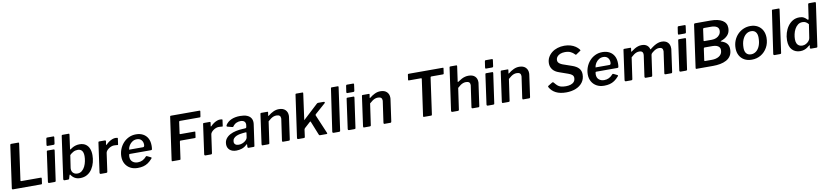

<svg xmlns="http://www.w3.org/2000/svg" viewBox="14 -1950 13570 3158"><g transform="rotate(-10 6799.0 -371.0)"><path d="M144 -727Q146 -742 159 -742H281Q295 -742 291 -722L207 -123Q205 -110 216 -110H546Q560 -110 558 -92L547 -12Q546 -4 542.5 -2Q539 0 531 0H62Q42 0 45 -22L144 -727Z M777 -18Q775 -6 771 -3Q767 0 754 0H667Q656 0 651.5 -6Q647 -12 648 -22L717 -517Q719 -525 721.5 -527.5Q724 -530 731 -530H836Q843 -530 845.5 -524Q848 -518 847 -511ZM865 -624Q863 -613 858 -609Q853 -605 840 -605H744Q734 -605 731.5 -612Q729 -619 731 -629L745 -724Q747 -742 762 -742H868Q874 -742 877 -735.5Q880 -729 878 -721Z M924 0Q912 0 907.5 -6.5Q903 -13 904 -24L1003 -729Q1005 -737 1008 -739.5Q1011 -742 1017 -742H1123Q1130 -742 1131.5 -736Q1133 -730 1132 -722L1100 -490Q1099 -481 1102 -480.5Q1105 -480 1113 -487Q1129 -499 1151 -511Q1173 -523 1202 -531.5Q1231 -540 1265 -540Q1326 -540 1366 -513.5Q1406 -487 1426 -439.5Q1446 -392 1446 -328Q1446 -269 1431 -209.5Q1416 -150 1384 -100Q1352 -50 1301.5 -20Q1251 10 1181 10Q1142 10 1112.5 -2.5Q1083 -15 1063.5 -34Q1044 -53 1032 -72Q1029 -77 1024 -76Q1019 -75 1016 -64L1002 -17Q1000 -7 995.5 -3.5Q991 0 981 0ZM1055 -178Q1052 -146 1063.5 -122Q1075 -98 1098 -85Q1121 -72 1150 -72Q1195 -72 1226.5 -98Q1258 -124 1277.5 -164Q1297 -204 1306 -249.5Q1315 -295 1315 -334Q1315 -395 1291 -425Q1267 -455 1220 -455Q1180 -455 1146.5 -436.5Q1113 -418 1087 -392Z M1528 0Q1518 0 1513.5 -6.5Q1509 -13 1510 -22L1579 -517Q1581 -525 1583.5 -527.5Q1586 -530 1592 -530H1691Q1698 -530 1701.5 -526Q1705 -522 1704 -511L1696 -462Q1695 -453 1698.5 -452.5Q1702 -452 1708 -458Q1733 -484 1761 -502.5Q1789 -521 1816 -530.5Q1843 -540 1866 -540Q1886 -540 1896.5 -537Q1907 -534 1905 -526L1892 -432Q1891 -423 1889 -420.5Q1887 -418 1882 -419Q1866 -421 1849.5 -422Q1833 -423 1822 -423Q1801 -423 1777.5 -414.5Q1754 -406 1733 -391Q1712 -376 1698 -358Q1684 -340 1682 -322L1639 -16Q1637 -6 1633 -3Q1629 0 1617 0H1528Z M2144 10Q2073 10 2020.5 -19Q1968 -48 1938.5 -99.5Q1909 -151 1909 -219Q1909 -281 1930.5 -338.5Q1952 -396 1992 -441.5Q2032 -487 2087 -513.5Q2142 -540 2209 -540Q2276 -540 2326 -513Q2376 -486 2403.5 -435.5Q2431 -385 2431 -312Q2431 -299 2430 -285Q2429 -271 2427 -256Q2426 -248 2421 -244Q2416 -240 2405 -240H2054Q2044 -240 2041 -228.5Q2038 -217 2038 -196Q2038 -141 2072.5 -111Q2107 -81 2161 -81Q2204 -81 2240 -98.5Q2276 -116 2308 -153Q2313 -158 2318 -157.5Q2323 -157 2329 -154L2386 -126Q2403 -119 2391 -104Q2354 -61 2316.5 -36Q2279 -11 2237 -0.5Q2195 10 2144 10ZM2288 -311Q2298 -311 2305 -319Q2312 -327 2312 -352Q2312 -396 2285.5 -427Q2259 -458 2209 -458Q2169 -458 2136 -437.5Q2103 -417 2081.5 -383.5Q2060 -350 2055 -311Z M2814 -728Q2815 -737 2818 -739.5Q2821 -742 2828 -742H3309Q3320 -742 3318 -728L3306 -648Q3305 -639 3302 -635.5Q3299 -632 3289 -632H2959Q2952 -632 2949.5 -629Q2947 -626 2945 -616L2919 -429Q2918 -422 2920 -419.5Q2922 -417 2928 -417H3168Q3175 -417 3177 -415Q3179 -413 3178 -407L3167 -322Q3166 -316 3163 -313.5Q3160 -311 3151 -311H2913Q2907 -311 2904.5 -308Q2902 -305 2900 -294L2861 -16Q2860 -5 2856 -2.5Q2852 0 2842 0H2727Q2716 0 2714 -4Q2712 -8 2714 -22L2814 -728Z M3276 0Q3266 0 3261.5 -6.5Q3257 -13 3258 -22L3327 -517Q3329 -525 3331.5 -527.5Q3334 -530 3340 -530H3439Q3446 -530 3449.5 -526Q3453 -522 3452 -511L3444 -462Q3443 -453 3446.5 -452.5Q3450 -452 3456 -458Q3481 -484 3509 -502.5Q3537 -521 3564 -530.5Q3591 -540 3614 -540Q3634 -540 3644.5 -537Q3655 -534 3653 -526L3640 -432Q3639 -423 3637 -420.5Q3635 -418 3630 -419Q3614 -421 3597.5 -422Q3581 -423 3570 -423Q3549 -423 3525.5 -414.5Q3502 -406 3481 -391Q3460 -376 3446 -358Q3432 -340 3430 -322L3387 -16Q3385 -6 3381 -3Q3377 0 3365 0H3276Z M3963 -53Q3928 -20 3884 -5Q3840 10 3791 10Q3720 10 3680.5 -26Q3641 -62 3641 -119Q3641 -174 3669 -212Q3697 -250 3742 -273.5Q3787 -297 3841 -308.5Q3895 -320 3946 -322L3996 -325Q4015 -326 4018 -344L4021 -367Q4022 -372 4022.5 -376.5Q4023 -381 4023 -385Q4023 -420 4001.5 -438Q3980 -456 3940 -456Q3904 -456 3870.5 -441Q3837 -426 3810 -388Q3807 -383 3803 -382Q3799 -381 3791 -383L3710 -404Q3704 -406 3701.5 -412Q3699 -418 3705 -432Q3740 -486 3802 -513Q3864 -540 3948 -540Q4018 -540 4062 -522Q4106 -504 4127 -472Q4148 -440 4148 -397Q4148 -390 4147.5 -383Q4147 -376 4146 -368L4096 -16Q4095 -5 4092 -2.5Q4089 0 4079 0H3994Q3985 0 3982 -6Q3979 -12 3979 -22L3981 -56Q3980 -73 3963 -53ZM4004 -246Q4005 -255 4003.5 -257.5Q4002 -260 3994 -259L3947 -255Q3923 -253 3892.5 -247Q3862 -241 3834 -228.5Q3806 -216 3788 -194Q3770 -172 3770 -139Q3770 -111 3790 -94.5Q3810 -78 3847 -78Q3876 -78 3902 -87.5Q3928 -97 3947 -111Q3967 -125 3979.5 -142Q3992 -159 3994 -175Z M4229 0Q4220 0 4217.5 -6.5Q4215 -13 4216 -22L4285 -517Q4287 -525 4289.5 -527.5Q4292 -530 4298 -530H4404Q4409 -530 4411.5 -527.5Q4414 -525 4413 -518L4405 -465Q4404 -454 4415 -463Q4458 -498 4503 -519Q4548 -540 4596 -540Q4665 -540 4702.5 -503.5Q4740 -467 4740 -408Q4740 -402 4739.5 -395Q4739 -388 4738 -381L4687 -17Q4685 -7 4681 -3.5Q4677 0 4666 0H4570Q4561 0 4558.5 -6Q4556 -12 4557 -22L4606 -363Q4607 -369 4607.5 -374.5Q4608 -380 4608 -384Q4608 -414 4591 -429Q4574 -444 4539 -444Q4513 -444 4490.5 -436Q4468 -428 4445.5 -412Q4423 -396 4396 -372L4345 -16Q4343 -6 4338.5 -3Q4334 0 4322 0H4229Z M5309 -18Q5312 -11 5310.5 -5.5Q5309 0 5298 0H5189Q5179 0 5174.5 -6Q5170 -12 5167 -21L5078 -243Q5074 -256 5062 -245L4968 -160Q4964 -156 4960 -150.5Q4956 -145 4954 -136L4938 -18Q4936 -6 4932 -3Q4928 0 4915 0H4828Q4816 0 4811.5 -6Q4807 -12 4808 -22L4908 -729Q4909 -737 4912 -739.5Q4915 -742 4921 -742H5027Q5034 -742 5036 -736Q5038 -730 5036 -722L4977 -293Q4976 -287 4977.5 -288.5Q4979 -290 4985 -296L5226 -519Q5233 -526 5239 -528Q5245 -530 5251 -530H5342Q5356 -530 5359.5 -522Q5363 -514 5353 -504L5185 -356Q5179 -351 5176 -346Q5173 -341 5176 -331L5309 -18Z M5528 -18Q5526 -6 5521.5 -3Q5517 0 5504 0H5417Q5406 0 5401 -6Q5396 -12 5397 -22L5500 -729Q5501 -737 5503.5 -739.5Q5506 -742 5513 -742H5617Q5630 -742 5627 -725Z M5784 -18Q5782 -6 5778 -3Q5774 0 5761 0H5674Q5663 0 5658.5 -6Q5654 -12 5655 -22L5724 -517Q5726 -525 5728.5 -527.5Q5731 -530 5738 -530H5843Q5850 -530 5852.5 -524Q5855 -518 5854 -511ZM5872 -624Q5870 -613 5865 -609Q5860 -605 5847 -605H5751Q5741 -605 5738.5 -612Q5736 -619 5738 -629L5752 -724Q5754 -742 5769 -742H5875Q5881 -742 5884 -735.5Q5887 -729 5885 -721Z M5924 0Q5915 0 5912.5 -6.5Q5910 -13 5911 -22L5980 -517Q5982 -525 5984.5 -527.5Q5987 -530 5993 -530H6099Q6104 -530 6106.5 -527.5Q6109 -525 6108 -518L6100 -465Q6099 -454 6110 -463Q6153 -498 6198 -519Q6243 -540 6291 -540Q6360 -540 6397.5 -503.5Q6435 -467 6435 -408Q6435 -402 6434.5 -395Q6434 -388 6433 -381L6382 -17Q6380 -7 6376 -3.5Q6372 0 6361 0H6265Q6256 0 6253.5 -6Q6251 -12 6252 -22L6301 -363Q6302 -369 6302.5 -374.5Q6303 -380 6303 -384Q6303 -414 6286 -429Q6269 -444 6234 -444Q6208 -444 6185.5 -436Q6163 -428 6140.5 -412Q6118 -396 6091 -372L6040 -16Q6038 -6 6033.5 -3Q6029 0 6017 0H5924Z M6785 -730Q6786 -737 6789 -739.5Q6792 -742 6801 -742H7369Q7378 -742 7380 -739Q7382 -736 7380 -729L7368 -645Q7367 -639 7363.5 -636.5Q7360 -634 7353 -634H7161Q7153 -634 7150 -631Q7147 -628 7145 -621L7060 -15Q7059 -6 7055.5 -3Q7052 0 7045 0H6927Q6917 0 6914 -4.5Q6911 -9 6913 -19L6998 -622Q6999 -634 6988 -634H6786Q6771 -634 6773 -646Z M7400 0Q7390 0 7385 -6.5Q7380 -13 7381 -22L7481 -729Q7482 -737 7486 -739.5Q7490 -742 7497 -742H7596Q7610 -742 7607 -726L7572 -477Q7570 -463 7579 -469Q7617 -495 7647 -510.5Q7677 -526 7705 -533Q7733 -540 7762 -540Q7832 -540 7869 -505Q7906 -470 7906 -410Q7906 -402 7905.5 -394.5Q7905 -387 7903 -379L7852 -17Q7850 -7 7846.5 -3.5Q7843 0 7832 0H7739Q7719 0 7722 -22L7771 -366Q7772 -371 7772.5 -376Q7773 -381 7773 -385Q7773 -414 7756 -429Q7739 -444 7704 -444Q7679 -444 7656 -436Q7633 -428 7610.5 -412Q7588 -396 7562 -372L7511 -16Q7509 -6 7505 -3Q7501 0 7489 0Z M8102 -18Q8100 -6 8096 -3Q8092 0 8079 0H7992Q7981 0 7976.5 -6Q7972 -12 7973 -22L8042 -517Q8044 -525 8046.5 -527.5Q8049 -530 8056 -530H8161Q8168 -530 8170.5 -524Q8173 -518 8172 -511ZM8190 -624Q8188 -613 8183 -609Q8178 -605 8165 -605H8069Q8059 -605 8056.5 -612Q8054 -619 8056 -629L8070 -724Q8072 -742 8087 -742H8193Q8199 -742 8202 -735.5Q8205 -729 8203 -721Z M8242 0Q8233 0 8230.5 -6.5Q8228 -13 8229 -22L8298 -517Q8300 -525 8302.5 -527.5Q8305 -530 8311 -530H8417Q8422 -530 8424.5 -527.5Q8427 -525 8426 -518L8418 -465Q8417 -454 8428 -463Q8471 -498 8516 -519Q8561 -540 8609 -540Q8678 -540 8715.5 -503.5Q8753 -467 8753 -408Q8753 -402 8752.5 -395Q8752 -388 8751 -381L8700 -17Q8698 -7 8694 -3.5Q8690 0 8679 0H8583Q8574 0 8571.5 -6Q8569 -12 8570 -22L8619 -363Q8620 -369 8620.5 -374.5Q8621 -380 8621 -384Q8621 -414 8604 -429Q8587 -444 8552 -444Q8526 -444 8503.5 -436Q8481 -428 8458.5 -412Q8436 -396 8409 -372L8358 -16Q8356 -6 8351.5 -3Q8347 0 8335 0H8242Z M9546 -586Q9525 -610 9487.5 -628.5Q9450 -647 9393 -647Q9349 -647 9314.5 -633.5Q9280 -620 9260.5 -595Q9241 -570 9241 -536Q9241 -519 9249.5 -504.5Q9258 -490 9276 -477.5Q9294 -465 9320 -455L9467 -404Q9544 -378 9580 -337.5Q9616 -297 9616 -238Q9616 -158 9574 -102.5Q9532 -47 9460.5 -18.5Q9389 10 9301 10Q9198 10 9129.5 -25Q9061 -60 9026 -124Q9022 -132 9022 -138Q9022 -144 9030 -148L9095 -188Q9106 -195 9114 -192Q9122 -189 9128 -181Q9151 -152 9173.5 -131.5Q9196 -111 9228.5 -101Q9261 -91 9313 -91Q9357 -91 9393 -102.5Q9429 -114 9450 -139Q9471 -164 9471 -204Q9471 -231 9452 -250.5Q9433 -270 9387 -286L9242 -337Q9170 -361 9135.5 -406.5Q9101 -452 9101 -508Q9101 -564 9125 -608.5Q9149 -653 9190 -685.5Q9231 -718 9285 -735Q9339 -752 9400 -752Q9457 -752 9503.5 -738Q9550 -724 9585 -700Q9620 -676 9643 -646Q9649 -638 9649.5 -633Q9650 -628 9644 -624L9568 -573Q9564 -571 9558.5 -574.5Q9553 -578 9546 -586Z M9934 10Q9863 10 9810.5 -19Q9758 -48 9728.5 -99.5Q9699 -151 9699 -219Q9699 -281 9720.5 -338.5Q9742 -396 9782 -441.5Q9822 -487 9877 -513.5Q9932 -540 9999 -540Q10066 -540 10116 -513Q10166 -486 10193.5 -435.5Q10221 -385 10221 -312Q10221 -299 10220 -285Q10219 -271 10217 -256Q10216 -248 10211 -244Q10206 -240 10195 -240H9844Q9834 -240 9831 -228.5Q9828 -217 9828 -196Q9828 -141 9862.5 -111Q9897 -81 9951 -81Q9994 -81 10030 -98.5Q10066 -116 10098 -153Q10103 -158 10108 -157.5Q10113 -157 10119 -154L10176 -126Q10193 -119 10181 -104Q10144 -61 10106.5 -36Q10069 -11 10027 -0.5Q9985 10 9934 10ZM10078 -311Q10088 -311 10095 -319Q10102 -327 10102 -352Q10102 -396 10075.5 -427Q10049 -458 9999 -458Q9959 -458 9926 -437.5Q9893 -417 9871.5 -383.5Q9850 -350 9845 -311Z M10297 0Q10288 0 10283 -6.5Q10278 -13 10279 -22L10348 -517Q10350 -525 10352.5 -527.5Q10355 -530 10361 -530H10466Q10473 -530 10474.5 -526.5Q10476 -523 10475 -515L10468 -470Q10467 -458 10476 -465Q10508 -489 10537 -506Q10566 -523 10595 -532Q10624 -541 10655 -541Q10711 -541 10743.5 -515Q10776 -489 10784 -450Q10786 -445 10790.5 -447.5Q10795 -450 10803 -457Q10834 -482 10864.5 -500.5Q10895 -519 10926 -529.5Q10957 -540 10988 -540Q11053 -540 11089 -504.5Q11125 -469 11125 -408Q11125 -401 11125 -393.5Q11125 -386 11123 -378L11073 -17Q11071 -7 11067 -3.5Q11063 0 11052 0H10960Q10939 0 10943 -22L10991 -361Q10993 -367 10993 -374Q10993 -381 10993 -385Q10993 -414 10977.5 -429Q10962 -444 10929 -444Q10905 -444 10882.5 -435Q10860 -426 10841 -412.5Q10822 -399 10806 -385Q10799 -378 10794 -371Q10789 -364 10788 -355L10740 -17Q10738 -7 10734.5 -3.5Q10731 0 10720 0H10628Q10620 0 10615 -6Q10610 -12 10611 -22L10660 -366Q10665 -405 10650 -424.5Q10635 -444 10597 -444Q10573 -444 10551 -436Q10529 -428 10507 -412Q10485 -396 10459 -372L10408 -16Q10406 -6 10402 -3Q10398 0 10386 0H10297Z M11322 -18Q11320 -6 11316 -3Q11312 0 11299 0H11212Q11201 0 11196.5 -6Q11192 -12 11193 -22L11262 -517Q11264 -525 11266.5 -527.5Q11269 -530 11276 -530H11381Q11388 -530 11390.5 -524Q11393 -518 11392 -511ZM11410 -624Q11408 -613 11403 -609Q11398 -605 11385 -605H11289Q11279 -605 11276.5 -612Q11274 -619 11276 -629L11290 -724Q11292 -742 11307 -742H11413Q11419 -742 11422 -735.5Q11425 -729 11423 -721Z M11476 0Q11468 0 11465.5 -4.5Q11463 -9 11465 -20L11564 -726Q11566 -742 11582 -742H11839Q11969 -742 12039 -698.5Q12109 -655 12109 -571Q12109 -497 12066.5 -451Q12024 -405 11954 -382Q11947 -381 11947 -377.5Q11947 -374 11952 -372Q12014 -355 12046 -318.5Q12078 -282 12078 -225Q12078 -158 12051 -114.5Q12024 -71 11977.5 -46Q11931 -21 11873.5 -10.5Q11816 0 11755 0H11476ZM11754 -102Q11785 -102 11815.5 -109Q11846 -116 11871.5 -132Q11897 -148 11912 -173Q11927 -198 11927 -236Q11927 -266 11911 -285Q11895 -304 11866.5 -313.5Q11838 -323 11800 -323H11670Q11662 -323 11658 -319.5Q11654 -316 11653 -307L11626 -115Q11625 -107 11627.5 -104.5Q11630 -102 11636 -102ZM11809 -427Q11849 -427 11883.5 -442Q11918 -457 11939.5 -486Q11961 -515 11961 -555Q11961 -598 11926.5 -619Q11892 -640 11833 -640H11716Q11707 -640 11702.5 -636.5Q11698 -633 11697 -624L11672 -440Q11671 -433 11673 -430Q11675 -427 11681 -427Z M12400 10Q12329 10 12277 -19Q12225 -48 12196.5 -100Q12168 -152 12168 -221Q12168 -291 12192 -349.5Q12216 -408 12257.5 -450.5Q12299 -493 12353.5 -516.5Q12408 -540 12469 -540Q12540 -540 12592 -510Q12644 -480 12672 -427Q12700 -374 12700 -305Q12700 -214 12660 -142.5Q12620 -71 12552.5 -30.5Q12485 10 12400 10ZM12404 -79Q12451 -79 12489 -108.5Q12527 -138 12549 -193.5Q12571 -249 12571 -329Q12571 -389 12544.5 -421.5Q12518 -454 12467 -454Q12420 -454 12382 -424Q12344 -394 12321 -338Q12298 -282 12298 -202Q12298 -143 12325.5 -111Q12353 -79 12404 -79Z M12893 -18Q12891 -6 12886.5 -3Q12882 0 12869 0H12782Q12771 0 12766 -6Q12761 -12 12762 -22L12865 -729Q12866 -737 12868.5 -739.5Q12871 -742 12878 -742H12982Q12995 -742 12992 -725Z M13390 0Q13383 0 13377 -4Q13371 -8 13372 -17L13378 -50Q13380 -58 13376 -59Q13372 -60 13364 -53Q13349 -40 13326.5 -25Q13304 -10 13275 0Q13246 10 13209 10Q13127 10 13075.5 -43.5Q13024 -97 13024 -202Q13024 -265 13042 -325Q13060 -385 13094.5 -434Q13129 -483 13177.5 -511.5Q13226 -540 13288 -540Q13333 -540 13362 -524Q13391 -508 13414 -482Q13421 -474 13427.5 -476Q13434 -478 13437 -499L13470 -728Q13471 -736 13475 -739Q13479 -742 13487 -742H13588Q13600 -742 13598 -721L13498 -17Q13497 -7 13492.5 -3.5Q13488 0 13476 0ZM13425 -402Q13404 -428 13380.5 -441Q13357 -454 13326 -454Q13280 -454 13248 -429Q13216 -404 13195 -365Q13174 -326 13164.5 -281.5Q13155 -237 13155 -198Q13155 -154 13168.5 -126.5Q13182 -99 13205.5 -86.5Q13229 -74 13259 -74Q13292 -74 13321 -90Q13350 -106 13369 -129.5Q13388 -153 13391 -177Z"/></g></svg>

Font: Libre Franklin Thin SemiBold
Style: Italic
Weight: 600
Italic angle: -8°
Version: Version 3.000